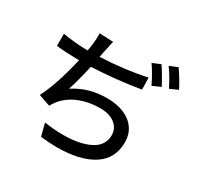

<svg xmlns="http://www.w3.org/2000/svg" viewBox="-188 -1070 1377 1344"><g transform="rotate(30 500.0 -398.0)"><path d="M853 -675 787 -646Q746 -730 707 -785L772 -812Q790 -786 813.5 -746Q837 -706 853 -675ZM968 -718 903 -689Q886 -724 863.5 -762.5Q841 -801 821 -827L886 -854Q906 -826 930.5 -785.5Q955 -745 968 -718ZM271 -637H276L285 -692Q291 -750 289 -783L401 -778Q393 -754 388 -720L380 -686L371 -640Q575 -649 741 -686L743 -590Q657 -575 551.5 -564Q446 -553 353 -549Q320 -405 297 -340Q360 -380 424.5 -398Q489 -416 564 -416Q643 -416 702 -390.5Q761 -365 792.5 -318.5Q824 -272 824 -211Q824 -77 718.5 -9.5Q613 58 427 58Q370 58 296 50L270 -51Q348 -39 422 -39Q554 -39 636.5 -80.5Q719 -122 719 -208Q719 -261 675.5 -296Q632 -331 553 -331Q464 -331 388.5 -300.5Q313 -270 266 -212Q248 -189 236 -167L142 -200Q206 -323 258 -547Q151 -549 74 -557V-655Q120 -647 173.5 -642Q227 -637 271 -637Z"/></g></svg>

Font: Sinter Medium
Style: Regular
Weight: 500
Foundry: Adobe & rsms
Version: Version 1.000